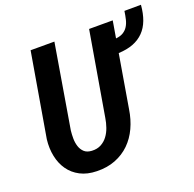

<svg xmlns="http://www.w3.org/2000/svg" viewBox="-130 -871 1027 1015"><g transform="rotate(-20 383.0 -363.5)"><path d="M597.7 -710.9 581.5 -615.2Q606.9 -617.7 623 -627.7Q639.2 -637.7 649.2 -653.6Q659.2 -669.4 664.3 -690.7Q669.4 -711.9 672.9 -736.8L766.1 -737.3Q762.2 -689.5 748.5 -653.1Q734.9 -616.7 710.4 -591.8Q686 -566.9 650.9 -553.2Q615.7 -539.6 568.4 -537.6L518.1 -240.2Q509.8 -185.1 488.3 -138.7Q466.8 -92.3 432.6 -58.8Q398.4 -25.4 351.8 -7.1Q305.2 11.2 247.1 9.8Q193.4 8.8 154.5 -11.5Q115.7 -31.7 91.8 -65.7Q67.9 -99.6 58.6 -144.5Q49.3 -189.5 55.2 -239.3L135.7 -710.9H269.5L190.4 -239.3Q188 -218.3 188.2 -194.6Q188.5 -170.9 195.1 -150.4Q201.7 -129.9 216.6 -116Q231.4 -102.1 258.8 -100.6Q289.1 -99.1 311 -111.1Q333 -123 347.9 -143.1Q362.8 -163.1 371.6 -188.5Q380.4 -213.9 384.3 -239.3L464.8 -710.9Z"/></g></svg>

Font: Roboto Mono
Style: Bold Italic
Weight: 700
Designer: Google
Version: Version 2.000985; 2015; ttfautohint (v1.3)